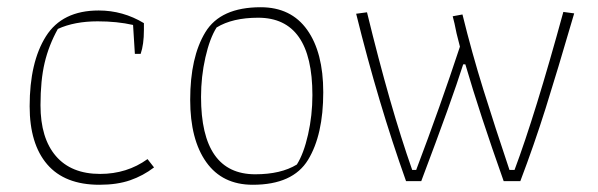

<svg xmlns="http://www.w3.org/2000/svg" viewBox="-20 -501 1653 531"><path d="M62 -207Q62 -329 107 -400.5Q152 -472 253 -472Q320 -472 378 -437V-418Q378 -378 369 -352H353L348 -432Q304 -442 250 -442Q186 -442 140 -421Q115 -376 103.5 -327.5Q92 -279 92 -210Q92 -119 134.5 -69.5Q177 -20 257 -20Q331 -20 388 -61L406 -38Q376 -15 340 -2.5Q304 10 255 10Q159 10 110.5 -46.5Q62 -103 62 -207Z M506 -225Q506 -343 548 -412Q590 -481 701 -481Q785 -481 829.5 -418.5Q874 -356 874 -246Q874 -128 832 -59Q790 10 679 10Q595 10 550.5 -52.5Q506 -115 506 -225ZM801 -46Q820 -76 832 -129Q844 -182 844 -238Q844 -452 694 -452Q623 -452 579 -425Q560 -395 548 -342Q536 -289 536 -233Q536 -19 686 -19Q757 -19 801 -46Z M965 -463 995 -467Q1059 -204 1120 -31H1131Q1198 -208 1252 -372Q1241 -413 1237 -436L1232 -456L1259 -461Q1285 -355 1317 -252.5Q1349 -150 1389 -31H1403Q1460 -183 1538 -468L1568 -464Q1521 -303 1489 -201.5Q1457 -100 1419 0H1373Q1307 -186 1267 -323H1261Q1230 -225 1145 0H1103Q1026 -216 965 -463Z"/></svg>

Font: Athiti ExtraLight
Style: Regular
Weight: 275
Designer: CadsonDemak Team
Foundry: CadsonDemak
Version: Version 1.033